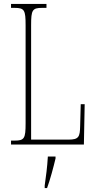

<svg xmlns="http://www.w3.org/2000/svg" viewBox="-20 -734 488 975"><path d="M36 0H406L410 -205H390L387 -94C386 -39 380 -25 328 -25H138V-606C138 -683 144 -694 194 -694H216V-714H36V-694H54C104 -694 110 -683 110 -606V-108C110 -31 104 -20 54 -20H36ZM207 208V221H219C234 181 252 113 262 71V61H223C220 114 214 159 207 208Z"/></svg>

Font: Noto Serif Hebrew ExtraCondensed Thin
Style: Regular
Weight: 100
Width: 2
Designer: Monotype Design Team
Foundry: Monotype Imaging Inc.
Version: Version 2.004